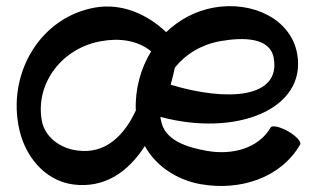

<svg xmlns="http://www.w3.org/2000/svg" viewBox="-20 -586 1060 639"><path d="M979 -105C984 -114 966 -133 939 -149C912 -164 886 -170 881 -162C840 -91 751 -69 668 -84C600 -96 527 -120 516 -185C515 -189 514 -193 514 -197C767 -129 1002 -223 969 -407C948 -524 819 -583 693 -561C630 -550 576 -520 533 -479C469 -540 384 -576 297 -561C119 -530 9 -352 41 -171C58 -71 126 15 224 28C328 41 406 -13 462 -100C499 -33 569 13 648 27C778 50 914 7 979 -105ZM713 -449C792 -463 879 -461 891 -393C915 -259 737 -247 548 -304C553 -322 558 -342 562 -361C598 -406 651 -438 713 -449ZM238 -85C181 -92 129 -129 119 -185C97 -310 188 -427 317 -449C376 -460 439 -452 483 -415C448 -358 429 -289 432 -218C391 -131 329 -73 238 -85Z"/></svg>

Font: Nupuram SemiBold
Style: Regular
Weight: 600
Designer: Santhosh Thottingal (santhosh.thottingal@gmail.com)
Foundry: SMC
Version: Version 1.000